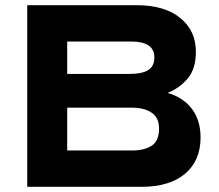

<svg xmlns="http://www.w3.org/2000/svg" viewBox="-20 -720 843 740"><path d="M753 -190Q753 -101 693.5 -50.5Q634 0 525 0H85V-700H505Q614 -700 674.5 -651Q735 -602 735 -520Q735 -455 703.5 -417.5Q672 -380 626 -362Q687 -344 720 -300Q753 -256 753 -190ZM485 -560H239V-435H475Q528 -435 551.5 -450Q575 -465 575 -499Q575 -560 485 -560ZM239 -140H490Q535 -140 564 -158Q593 -176 593 -225Q593 -267 564 -286Q535 -305 490 -305H239Z"/></svg>

Font: Copperplate Sans CC
Style: Bold
Weight: 700
Designer: indestructible type*
Foundry: Cowboy Collective
Version: Version 1.000